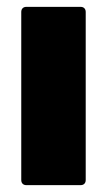

<svg xmlns="http://www.w3.org/2000/svg" viewBox="-20 -540 312 560"><path d="M57 -520H215Q222 -520 226 -516Q230 -512 230 -505V-15Q230 -8 226 -4Q222 0 215 0H57Q50 0 46 -4Q42 -8 42 -15V-505Q42 -512 46 -516Q50 -520 57 -520Z"/></svg>

Font: Barlow Black
Style: Regular
Weight: 900
Designer: Jeremy Tribby
Foundry: Tribby Type
Version: Version 1.422